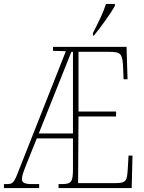

<svg xmlns="http://www.w3.org/2000/svg" viewBox="-22 -951 729 971"><path d="M448 -784V-771H453C491 -818 540 -886 559 -921V-931H514C500 -886 478 -843 448 -784ZM-2 0H176V-20H139C102 -20 89 -28 89 -45C89 -63 97 -83 113 -124L164 -251H347V-101C347 -31 341 -20 288 -20H274V0H644L648 -164H628L624 -94C620 -40 618 -25 564 -25H373L375 -362H565V-387H375V-689H525C591 -689 598 -682 601 -600L603 -550H623L618 -714H246V-694L311 -692L80 -107C49 -26 46 -20 11 -20H-2ZM174 -276 339 -689H347V-276Z"/></svg>

Font: Noto Serif ExtraCondensed Thin
Style: Regular
Weight: 100
Width: 2
Designer: Monotype Design Team
Foundry: Monotype Imaging Inc.
Version: Version 2.013